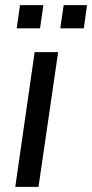

<svg xmlns="http://www.w3.org/2000/svg" viewBox="-20 -728 359 748"><path d="M115 -525H206.5L130 0H39.5ZM228 -708H319L306.5 -617.5H215ZM58 -708H149L136 -617.5H45Z"/></svg>

Font: 1883 Sans
Style: Italic
Weight: 400
Italic angle: -8°
Designer: 1883 Sans project is a fork of Public Sans.
Version: Version 1.009